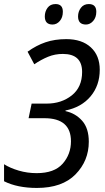

<svg xmlns="http://www.w3.org/2000/svg" viewBox="-33 -917 517 947"><path d="M149 10Q274 10 339.5 -57Q405 -124 405 -218Q405 -284 372.5 -321Q340 -358 290 -369V-372Q369 -388 414 -442Q459 -496 459 -573Q459 -643 415 -683.5Q371 -724 294 -724Q237 -724 191.5 -708.5Q146 -693 103 -662L136 -600Q170 -623 204 -637Q238 -651 277 -651Q372 -651 372 -562Q372 -487 321 -446.5Q270 -406 197 -406H123L108 -334H186Q317 -334 317 -220Q317 -156 276 -109.5Q235 -63 148 -63Q102 -63 59.5 -75.5Q17 -88 -13 -107V-23Q53 10 149 10ZM391 -796Q411 -796 426.5 -813.5Q442 -831 442 -859Q442 -897 405 -897Q380 -897 366 -878.5Q352 -860 352 -836Q352 -796 391 -796ZM226 -796Q247 -796 262 -813.5Q277 -831 277 -859Q277 -897 241 -897Q215 -897 201.5 -878.5Q188 -860 188 -836Q188 -796 226 -796Z"/></svg>

Font: Noto Sans UI SemiCondensed
Style: Italic
Weight: 400
Width: 4
Italic angle: -12°
Designer: Monotype Design Team
Foundry: Monotype Imaging Inc.
Version: Version 1.901